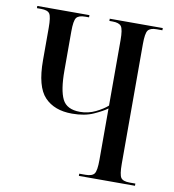

<svg xmlns="http://www.w3.org/2000/svg" viewBox="-81 -785 774 856"><g transform="rotate(10 306.5 -357.0)"><path d="M333 0V-10H361Q391 -10 401 -23.5Q411 -37 411 -86V-319Q391 -304 351 -286Q311 -268 254 -268Q174 -268 130 -314.5Q86 -361 86 -480V-627Q86 -676 77 -690Q68 -704 38 -704H19V-714H255V-704H238Q208 -704 198 -690.5Q188 -677 188 -628V-451Q188 -363 208 -322.5Q228 -282 288 -282Q325 -282 358 -298Q391 -314 411 -332V-628Q411 -677 401 -690.5Q391 -704 361 -704H347V-714H587V-704H561Q532 -704 522 -690.5Q512 -677 512 -628V-87Q512 -37 521.5 -23.5Q531 -10 561 -10H587V0Z"/></g></svg>

Font: Noto Serif Display ExtraCondensed Medium
Style: Regular
Weight: 500
Width: 2
Designer: Monotype Design Team
Foundry: Monotype Imaging Inc.
Version: Version 2.009